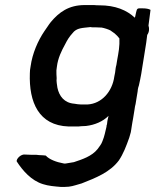

<svg xmlns="http://www.w3.org/2000/svg" viewBox="-20 -514 615 759"><path d="M46 124C70 161 104 200 150 214C171 221 197 223 221 225C232 225 242 225 252 224C270 222 287 215 303 211C359 189 415 167 450 120C467 95 479 64 491 30L497 9C498 2 500 -7 501 -16C502 -26 505 -37 506 -45C508 -57 510 -70 512 -82C513 -89 514 -97 516 -103C518 -120 522 -136 524 -152L525 -161C526 -166 527 -171 529 -176L534 -199C537 -214 540 -230 542 -245C546 -274 554 -315 558 -345L562 -376C570 -387 571 -401 567 -413L575 -475C568 -479 558 -481 544 -481H532C519 -482 520 -471 516 -456C515 -452 515 -448 513 -444C481 -474 436 -493 373 -493C366 -493 359 -493 352 -494H315C251 -494 213 -465 181 -427C172 -416 164 -402 155 -390C130 -353 108 -303 101 -252C99 -242 98 -233 98 -224C94 -110 133 -18 251 -14H283C289 -14 294 -14 300 -15C307 -15 313 -16 320 -16C355 -20 387 -34 409 -56L407 -47C405 -41 404 -32 403 -23C401 -19 401 -15 401 -13C396 7 393 25 385 44C381 56 373 65 366 75C343 104 305 116 272 127C262 129 252 130 242 132C238 133 235 133 231 132C203 127 174 116 161 101C147 99 137 100 124 98C110 98 95 98 80 97C63 94 44 114 46 124ZM203 -236C204 -241 204 -246 205 -251C209 -284 223 -313 238 -340C246 -356 254 -369 266 -382C283 -405 306 -403 338 -407C341 -406 344 -406 347 -406H357C366 -406 374 -405 382 -405C393 -403 408 -398 416 -394C421 -390 428 -386 433 -382C440 -376 447 -369 452 -362V-340C451 -312 444 -285 440 -257C438 -252 438 -247 437 -243L435 -227C434 -222 433 -216 432 -212C424 -152 382 -104 326 -101H300C296 -101 291 -102 287 -102C282 -103 278 -103 274 -104C234 -107 214 -134 207 -167C206 -177 202 -193 204 -205C203 -215 203 -226 203 -236Z"/></svg>

Font: Hussar Pisanka
Style: Kur
Weight: 400
Designer: Robert Jablonski
Foundry: Cannot Into Space Fonts
Version: Version 1.070